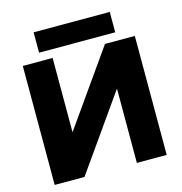

<svg xmlns="http://www.w3.org/2000/svg" viewBox="-124 -983 1034 1093"><g transform="rotate(-15 393.5 -436.0)"><path d="M172.4 -871V-751H621.2V-871ZM547.8 -436.1H545.9L239.2 -0.9H63.4V-702.1H239.2V-266.9H241.1L547.8 -702.1H723.6V-0.9H547.8Z"/></g></svg>

Font: Hussar
Style: BdWide
Weight: 700
Foundry: Cannot Into Space Fonts
Version: Version 2.00